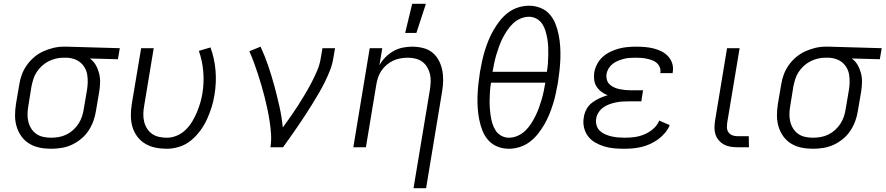

<svg xmlns="http://www.w3.org/2000/svg" viewBox="-20 -773 4649 1008"><path d="M248 8Q217 8 187.5 2Q158 -4 133.5 -19Q109 -34 92.5 -57Q76 -80 67.5 -108Q59 -136 59 -166.5Q59 -197 64 -228L81 -328Q85 -355 94.5 -381Q104 -407 120.5 -430.5Q137 -454 159.5 -473Q182 -492 207.5 -503.5Q233 -515 260 -521.5Q287 -528 314 -528H331L609 -520L599 -462L452 -466Q471 -452 482.5 -432Q494 -412 500 -389Q506 -366 505.5 -341.5Q505 -317 501 -292L484 -192Q480 -165 470.5 -138.5Q461 -112 445 -87.5Q429 -63 406 -44Q383 -25 357 -13Q331 -1 303 3.5Q275 8 248 8ZM248 -50Q268 -50 288.5 -53.5Q309 -57 328.5 -66.5Q348 -76 364.5 -91Q381 -106 392.5 -124Q404 -142 410.5 -161.5Q417 -181 420 -202L437 -302Q440 -321 440.5 -341Q441 -361 438 -380Q435 -399 426 -415.5Q417 -432 403 -444Q389 -456 371 -462.5Q353 -469 334 -470H311Q292 -470 272 -465Q252 -460 233.5 -450.5Q215 -441 199.5 -426.5Q184 -412 172.5 -394.5Q161 -377 155 -357.5Q149 -338 145 -318L129 -218Q125 -197 124.5 -176Q124 -155 128.5 -135.5Q133 -116 143.5 -99Q154 -82 170 -70.5Q186 -59 206.5 -54.5Q227 -50 248 -50Z M856 8Q825 8 795.5 2Q766 -4 741.5 -19Q717 -34 700 -57Q683 -80 675 -108Q667 -136 667 -166.5Q667 -197 672 -228L721 -520H787L737 -218Q733 -197 732.5 -176Q732 -155 736.5 -135.5Q741 -116 751.5 -99Q762 -82 778 -70.5Q794 -59 814.5 -54.5Q835 -50 856 -50Q882 -50 907.5 -60.5Q933 -71 953.5 -90.5Q974 -110 988.5 -134Q1003 -158 1013.5 -183Q1024 -208 1031.5 -233.5Q1039 -259 1043 -285Q1052 -342 1047 -398.5Q1042 -455 1024 -506L1085 -524Q1106 -467 1111.5 -403.5Q1117 -340 1106 -275Q1101 -243 1091 -210.5Q1081 -178 1066.5 -146.5Q1052 -115 1031 -86.5Q1010 -58 982.5 -35.5Q955 -13 921.5 -2.5Q888 8 856 8Z M1400 0Q1405 -34 1403 -67.5Q1401 -101 1396 -133.5Q1391 -166 1384.5 -197.5Q1378 -229 1370 -260.5Q1362 -292 1353 -323Q1344 -354 1334 -384.5Q1324 -415 1313 -445Q1302 -475 1289 -504L1348 -528Q1371 -478 1388.5 -426.5Q1406 -375 1420.5 -321.5Q1435 -268 1447 -214Q1459 -160 1465 -104Q1486 -133 1506 -161.5Q1526 -190 1545 -219.5Q1564 -249 1582 -279.5Q1600 -310 1616 -340.5Q1632 -371 1645.5 -403Q1659 -435 1664 -468L1673 -520H1739L1730 -468Q1725 -436 1713 -405Q1701 -374 1686 -343.5Q1671 -313 1654 -284Q1637 -255 1619 -226Q1601 -197 1582.5 -168.5Q1564 -140 1544.5 -111.5Q1525 -83 1505.5 -55.5Q1486 -28 1466 0Z M2151 215 2237 -302Q2240 -322 2241 -343Q2242 -364 2237.5 -383.5Q2233 -403 2223 -420Q2213 -437 2197.5 -448.5Q2182 -460 2162.5 -465Q2143 -470 2122 -470Q2102 -470 2082 -466.5Q2062 -463 2044 -454.5Q2026 -446 2009.5 -432Q1993 -418 1981.5 -400.5Q1970 -383 1964 -364Q1958 -345 1955 -325L1901 0H1835L1921 -520H1987L1972 -431Q1985 -454 2004 -473Q2023 -492 2046 -505Q2069 -518 2094.5 -523Q2120 -528 2144 -528Q2173 -528 2201 -521Q2229 -514 2249.5 -497.5Q2270 -481 2283 -457Q2296 -433 2301.5 -406Q2307 -379 2306.5 -350Q2306 -321 2301 -292L2217 215ZM2107 -600 2144 -753H2216L2166 -600Z M2652 8Q2620 8 2591.5 -3.5Q2563 -15 2543.5 -37Q2524 -59 2513 -87Q2502 -115 2496 -145Q2490 -175 2488 -206Q2486 -237 2487 -268.5Q2488 -300 2491.5 -332Q2495 -364 2500 -396Q2505 -424 2511 -452Q2517 -480 2525.5 -507.5Q2534 -535 2545 -562Q2556 -589 2571 -615Q2586 -641 2605 -665Q2624 -689 2648 -707Q2672 -725 2700.5 -734Q2729 -743 2757 -743Q2789 -743 2817.5 -731.5Q2846 -720 2865.5 -698Q2885 -676 2896 -648Q2907 -620 2913 -590Q2919 -560 2921 -529Q2923 -498 2922 -466.5Q2921 -435 2917.5 -403Q2914 -371 2909 -339Q2904 -311 2898 -283Q2892 -255 2883.5 -227.5Q2875 -200 2864 -173Q2853 -146 2838 -120Q2823 -94 2804 -70Q2785 -46 2761 -28Q2737 -10 2708.5 -1Q2680 8 2652 8ZM2851 -396Q2855 -418 2856.5 -440Q2858 -462 2858.5 -484Q2859 -506 2858 -527.5Q2857 -549 2853.5 -569.5Q2850 -590 2844 -610Q2838 -630 2827 -647Q2816 -664 2797.5 -674.5Q2779 -685 2757 -685Q2735 -685 2712.5 -675.5Q2690 -666 2673 -649.5Q2656 -633 2642.5 -613Q2629 -593 2618.5 -572Q2608 -551 2600 -529Q2592 -507 2585.5 -485Q2579 -463 2574.5 -441Q2570 -419 2566 -396ZM2652 -50Q2674 -50 2696.5 -59.5Q2719 -69 2736.5 -85.5Q2754 -102 2767 -122Q2780 -142 2790.5 -163Q2801 -184 2809 -206Q2817 -228 2823.5 -250Q2830 -272 2834.5 -294Q2839 -316 2843 -339H2558Q2554 -317 2552.5 -295Q2551 -273 2550.5 -251Q2550 -229 2551.5 -207.5Q2553 -186 2556 -165.5Q2559 -145 2565 -125Q2571 -105 2582 -88Q2593 -71 2611.5 -60.5Q2630 -50 2652 -50Z M3256 8Q3229 8 3202.5 5.5Q3176 3 3151.5 -4.5Q3127 -12 3104.5 -25Q3082 -38 3067 -58Q3052 -78 3046 -104Q3040 -130 3045 -157Q3048 -179 3059 -199.5Q3070 -220 3088.5 -234Q3107 -248 3128 -257.5Q3149 -267 3170 -273Q3152 -280 3137 -291.5Q3122 -303 3112 -318.5Q3102 -334 3099.5 -354Q3097 -374 3100 -394Q3104 -416 3115.5 -437.5Q3127 -459 3145 -475Q3163 -491 3185 -501.5Q3207 -512 3229.5 -518Q3252 -524 3275 -526Q3298 -528 3321 -528Q3344 -528 3367 -526Q3390 -524 3412 -518.5Q3434 -513 3453.5 -503Q3473 -493 3487.5 -477.5Q3502 -462 3509 -440.5Q3516 -419 3512 -395L3511 -389H3446L3447 -392Q3449 -407 3443.5 -420.5Q3438 -434 3427.5 -443Q3417 -452 3403 -457Q3389 -462 3375 -465Q3361 -468 3346.5 -469Q3332 -470 3317 -470Q3301 -470 3285.5 -469Q3270 -468 3255 -464Q3240 -460 3225 -454Q3210 -448 3197 -438Q3184 -428 3175.5 -414Q3167 -400 3164 -384Q3162 -369 3166 -354.5Q3170 -340 3180.5 -330Q3191 -320 3204.5 -314Q3218 -308 3232.5 -305Q3247 -302 3262 -300.5Q3277 -299 3293 -299H3356L3347 -241H3284Q3267 -241 3249.5 -240Q3232 -239 3214.5 -235.5Q3197 -232 3180 -226Q3163 -220 3148 -209.5Q3133 -199 3122.5 -183Q3112 -167 3110 -150Q3107 -132 3112 -115Q3117 -98 3129 -86.5Q3141 -75 3157 -68Q3173 -61 3190 -57Q3207 -53 3225 -51.5Q3243 -50 3261 -50Q3287 -50 3312.5 -53.5Q3338 -57 3363 -67.5Q3388 -78 3409.5 -96.5Q3431 -115 3441 -140L3496 -116Q3487 -94 3471 -75Q3455 -56 3435 -41.5Q3415 -27 3393 -17Q3371 -7 3348 -1.5Q3325 4 3302 6Q3279 8 3256 8Z M3912 0H3850Q3832 0 3814 -3Q3796 -6 3780.5 -14.5Q3765 -23 3753.5 -36.5Q3742 -50 3736.5 -66.5Q3731 -83 3731 -101.5Q3731 -120 3734 -139L3797 -520H3863L3798 -130Q3796 -116 3796.5 -102.5Q3797 -89 3804.5 -78.5Q3812 -68 3824 -63Q3836 -58 3850 -58H3911Z M4248 8Q4217 8 4187.5 2Q4158 -4 4133.5 -19Q4109 -34 4092.5 -57Q4076 -80 4067.5 -108Q4059 -136 4059 -166.5Q4059 -197 4064 -228L4081 -328Q4085 -355 4094.5 -381Q4104 -407 4120.5 -430.5Q4137 -454 4159.5 -473Q4182 -492 4207.5 -503.5Q4233 -515 4260 -521.5Q4287 -528 4314 -528H4331L4609 -520L4599 -462L4452 -466Q4471 -452 4482.5 -432Q4494 -412 4500 -389Q4506 -366 4505.5 -341.5Q4505 -317 4501 -292L4484 -192Q4480 -165 4470.5 -138.5Q4461 -112 4445 -87.5Q4429 -63 4406 -44Q4383 -25 4357 -13Q4331 -1 4303 3.5Q4275 8 4248 8ZM4248 -50Q4268 -50 4288.5 -53.5Q4309 -57 4328.5 -66.5Q4348 -76 4364.5 -91Q4381 -106 4392.5 -124Q4404 -142 4410.5 -161.5Q4417 -181 4420 -202L4437 -302Q4440 -321 4440.5 -341Q4441 -361 4438 -380Q4435 -399 4426 -415.5Q4417 -432 4403 -444Q4389 -456 4371 -462.5Q4353 -469 4334 -470H4311Q4292 -470 4272 -465Q4252 -460 4233.5 -450.5Q4215 -441 4199.5 -426.5Q4184 -412 4172.5 -394.5Q4161 -377 4155 -357.5Q4149 -338 4145 -318L4129 -218Q4125 -197 4124.5 -176Q4124 -155 4128.5 -135.5Q4133 -116 4143.5 -99Q4154 -82 4170 -70.5Q4186 -59 4206.5 -54.5Q4227 -50 4248 -50Z"/></svg>

Font: Iosevka Aile Light
Style: Italic
Weight: 300
Italic angle: -9°
Designer: Belleve Invis
Foundry: Belleve Invis
Version: Version 31.1.0; ttfautohint (v1.8.4)